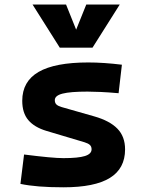

<svg xmlns="http://www.w3.org/2000/svg" viewBox="-20 -796 626 826"><path d="M252.9 9.8Q193.8 9.8 148.2 6.1Q102.5 2.4 67.9 -4.9L83.5 -131.3Q145 -123.5 187 -119.6Q229 -115.7 252.9 -115.7Q316.9 -115.7 345.5 -124.8Q374 -133.8 374 -153.8Q374 -165.5 366.7 -172.4Q359.4 -179.2 343.3 -184.1L179.7 -232.9Q127.9 -248.5 101.8 -279.3Q75.7 -310.1 75.7 -362.3Q75.7 -445.8 146 -486.6Q216.3 -527.3 359.4 -527.3Q392.6 -527.3 428.5 -524.9Q464.4 -522.5 504.4 -517.6L490.2 -395Q445.8 -398.9 412.6 -400.4Q379.4 -401.9 356.4 -401.9Q282.7 -401.9 249.3 -393.3Q215.8 -384.8 215.8 -365.2Q215.8 -353 222.9 -346.4Q230 -339.8 245.1 -335.4L385.3 -295.4Q452.1 -276.4 485.1 -242.4Q518.1 -208.5 518.1 -153.3Q518.1 -70.8 452.6 -30.5Q387.2 9.8 252.9 9.8ZM237.3 -590.8 120.1 -776.4H264.2L312.5 -656.2H302.7L351.1 -776.4H495.1L377.9 -590.8Z"/></svg>

Font: Cascadia Mono PL
Style: Regular
Weight: 400
Monospace: yes
Designer: Aaron Bell
Foundry: Saja Typeworks
Version: Version 2102.003